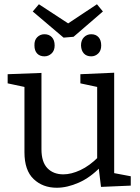

<svg xmlns="http://www.w3.org/2000/svg" viewBox="-20 -874 660 903"><path d="M247 9Q181 9 138 -32Q95 -73 95 -158V-477L105 -463L16 -482V-525L175 -531V-172Q175 -112 203 -83Q231 -54 278 -54Q315 -54 358 -74Q401 -94 443 -136L437 -118V-479L447 -463L358 -482V-525L517 -532V-49L505 -62L595 -45V-1L455 5L443 -94L454 -90Q405 -39 350.5 -15Q296 9 247 9ZM409 -609Q387 -609 374.5 -622.5Q362 -636 361 -660Q361 -685 375 -699Q389 -713 409 -713Q431 -713 443.5 -699Q456 -685 456 -660Q456 -636 442 -622.5Q428 -609 409 -609ZM189 -609Q167 -609 154.5 -622.5Q142 -636 142 -660Q141 -685 155 -699Q169 -713 189 -713Q211 -713 224 -699Q237 -685 237 -660Q237 -636 222.5 -622.5Q208 -609 189 -609ZM436 -854 464 -820 326 -701 279 -697 134 -820 163 -854 328 -746 275 -747Z"/></svg>

Font: Pack4
Style: Regular
Weight: 400
Version: Version 2.002